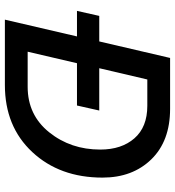

<svg xmlns="http://www.w3.org/2000/svg" viewBox="14 -714 700 767"><g transform="rotate(90 363.5 -330.0)"><path d="M414 -660Q543 -660 616 -585Q689 -510 689 -390Q689 -219 587 -109.5Q485 0 319 0H58L125 -288H23L43 -377H145L211 -660ZM326 -91Q439 -91 508 -177Q577 -263 577 -381Q577 -466 532 -517.5Q487 -569 402 -569H297L252 -377H421L401 -288H232L186 -91Z"/></g></svg>

Font: Elaine Sans Medium
Style: Italic
Weight: 500
Italic angle: -13°
Designer: Wei Huang
Foundry: Wei Huang
Version: Version 2.001;December 24, 2019;FontCreator 12.0.0.2547 64-b